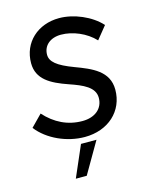

<svg xmlns="http://www.w3.org/2000/svg" viewBox="-108 -601 677 850"><g transform="rotate(-15 230.5 -176.0)"><path d="M220 9C328 9 404 -61 404 -159C404 -244 330 -274 255 -302C180 -330 152 -354 152 -386C152 -428 185 -456 234 -456C287 -456 348 -431 387 -389L434 -447C390 -496 312 -529 245 -529C147 -529 74 -463 74 -368C74 -294 133 -262 211 -235C272 -214 324 -192 324 -143C324 -94 286 -62 228 -62C161 -62 104 -90 57 -142L6 -90C53 -29 139 9 220 9ZM133 177H183L266 34H195Z"/></g></svg>

Font: Fixel Text 20240404
Style: Italic
Weight: 400
Width: 4
Italic angle: -10°
Designer: AlfaBravo + MacPaw
Foundry: Kyrylo Tkachov, Marchela Mozhyna, Serhii Makarenko, Maria Weinstein, Zakhar Kryvoshyya
Version: Version 1.211;Glyphs 3.2 (3225)